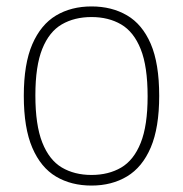

<svg xmlns="http://www.w3.org/2000/svg" viewBox="-20 -568 569 597"><path d="M264.5 9Q201.5 9 154.2 -19Q107 -47 80.5 -108.5Q54 -170 54 -270Q54 -369.5 80.5 -430.5Q107 -491.5 154.2 -519.8Q201.5 -548 264.5 -548Q327.5 -548 375 -520.2Q422.5 -492.5 448.8 -431.5Q475 -370.5 475 -270Q475 -171 448.8 -109.5Q422.5 -48 375 -19.5Q327.5 9 264.5 9ZM264.5 -24Q317.5 -24 356.8 -47Q396 -70 417.5 -123.8Q439 -177.5 439 -268.5Q439 -361.5 417.5 -415.2Q396 -469 356.8 -492Q317.5 -515 264.5 -515Q211.5 -515 172.2 -492.2Q133 -469.5 111.5 -416.2Q90 -363 90 -271.5Q90 -179 111.5 -124.8Q133 -70.5 172.2 -47.2Q211.5 -24 264.5 -24Z"/></svg>

Font: Encode Sans Th
Style: Regular
Weight: 100
Designer: Multiple Designers
Foundry: Impallari Type
Version: Version 3.002; ttfautohint (v1.8.3) -l 8 -r 50 -G 200 -x 14 